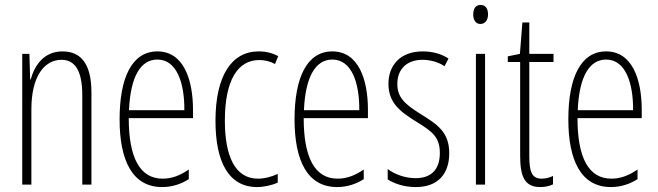

<svg xmlns="http://www.w3.org/2000/svg" viewBox="-20 -813 2662 777"><path d="M233 -605C158 -605 120 -549 104 -491H102L99 -595H70V-66H107V-371C107 -505 160 -571 229 -571C282 -571 313 -529 313 -428V-66H350V-439C350 -554 308 -605 233 -605Z M617 -605C514 -605 464 -499 464 -330C464 -163 516 -56 636 -56C678 -56 714 -69 744 -88V-127C708 -102 674 -90 638 -90C546 -90 501 -175 501 -335H761V-369C761 -491 723 -605 617 -605ZM617 -572C695 -572 727 -478 726 -367H502C508 -505 550 -572 617 -572Z M1020 -56C1047 -56 1080 -63 1104 -74V-109C1077 -97 1050 -90 1024 -90C930 -90 890 -183 890 -325C890 -488 942 -570 1029 -570C1052 -570 1073 -565 1093 -554L1106 -586C1083 -598 1057 -605 1027 -605C917 -605 852 -506 852 -324C852 -157 906 -56 1020 -56Z M1325 -605C1222 -605 1172 -499 1172 -330C1172 -163 1224 -56 1344 -56C1386 -56 1422 -69 1452 -88V-127C1416 -102 1382 -90 1346 -90C1254 -90 1209 -175 1209 -335H1469V-369C1469 -491 1431 -605 1325 -605ZM1325 -572C1403 -572 1435 -478 1434 -367H1210C1216 -505 1258 -572 1325 -572Z M1798 -193C1798 -279 1749 -310 1683 -351C1619 -391 1588 -418 1588 -473C1588 -536 1629 -571 1690 -571C1722 -571 1756 -561 1779 -545L1795 -576C1767 -595 1730 -605 1691 -605C1598 -605 1552 -547 1552 -474C1552 -395 1602 -359 1669 -318C1728 -281 1760 -259 1760 -194C1760 -129 1727 -92 1662 -92C1620 -92 1578 -107 1549 -129V-87C1574 -71 1613 -56 1663 -56C1752 -56 1798 -109 1798 -193Z M1925 -793C1903 -793 1895 -775 1895 -754C1895 -733 1905 -716 1924 -716C1943 -716 1955 -731 1955 -755C1955 -775 1947 -793 1925 -793ZM1943 -595H1906V-66H1943Z M2172 -90C2132 -90 2122 -119 2122 -181V-562H2220V-595H2122V-722H2094L2084 -595L2035 -585V-562H2085V-182C2085 -99 2103 -56 2166 -56C2187 -56 2203 -60 2218 -67V-101C2207 -95 2189 -90 2172 -90Z M2433 -605C2330 -605 2280 -499 2280 -330C2280 -163 2332 -56 2452 -56C2494 -56 2530 -69 2560 -88V-127C2524 -102 2490 -90 2454 -90C2362 -90 2317 -175 2317 -335H2577V-369C2577 -491 2539 -605 2433 -605ZM2433 -572C2511 -572 2543 -478 2542 -367H2318C2324 -505 2366 -572 2433 -572Z"/></svg>

Font: Noto Sans Malayalam UI ExtraCondensed ExtraLight
Style: Regular
Weight: 200
Width: 2
Designer: Jelle Bosma - Monotype Design Team
Foundry: Monotype Imaging Inc.
Version: Version 2.104